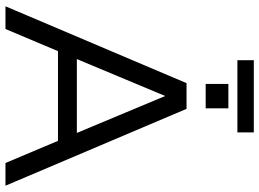

<svg xmlns="http://www.w3.org/2000/svg" viewBox="-143 -805 948 702"><g transform="rotate(90 331.0 -454.0)"><path d="M3 0 284 -662H378L659 0H576L495 -192H167L86 0ZM196 -261H466L331 -584ZM287 -732V-815H376V-732ZM200 -848V-908H464V-848Z"/></g></svg>

Font: Questrial
Style: Regular
Weight: 400
Designer: Joe Prince, Laura Meseguer
Foundry: Joe Prince, Laura Meseguer
Version: Version 2.000; ttfautohint (v1.8.3)